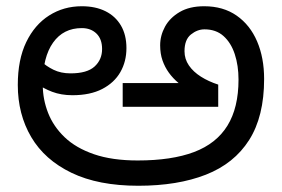

<svg xmlns="http://www.w3.org/2000/svg" viewBox="-20 -583 903 615"><path d="M421 -69Q530 -69 601.5 -96Q673 -123 708.5 -180.5Q744 -238 744 -328Q744 -373 732 -409.5Q720 -446 696 -467.5Q672 -489 635 -489Q612 -489 591.5 -472.5Q571 -456 571 -419Q571 -394 585 -373.5Q599 -353 623.5 -337.5Q648 -322 679 -312V-241H373V-317H552Q534 -332 521 -350Q508 -368 500.5 -389.5Q493 -411 493 -438Q493 -469 508.5 -497.5Q524 -526 555.5 -544.5Q587 -563 634 -563Q695 -563 738 -533Q781 -503 803.5 -450.5Q826 -398 826 -330Q826 -210 778 -134.5Q730 -59 639.5 -23.5Q549 12 423 12Q295 12 209 -29.5Q123 -71 80 -144Q37 -217 37 -311Q37 -392 64 -448Q91 -504 137.5 -533.5Q184 -563 242 -563Q286 -563 318 -547Q350 -531 367.5 -501Q385 -471 385 -429Q385 -386 365.5 -352Q346 -318 307.5 -298Q269 -278 212 -278Q176 -278 147 -289Q118 -300 97.5 -316Q77 -332 63 -348L87 -414Q96 -402 112 -386.5Q128 -371 151.5 -359.5Q175 -348 206 -348Q259 -348 283 -370Q307 -392 307 -426Q307 -458 289 -475.5Q271 -493 242 -493Q183 -493 150 -446.5Q117 -400 117 -315V-311Q117 -265 134 -221.5Q151 -178 187 -143.5Q223 -109 281 -89Q339 -69 421 -69Z"/></svg>

Font: kannada25
Style: Book
Weight: 400
Designer: Jelle Bosma - Monotype Design Team
Foundry: Monotype Imaging Inc.
Version: Version 2.003